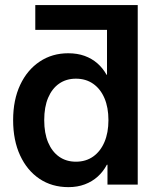

<svg xmlns="http://www.w3.org/2000/svg" viewBox="-20 -748 635 778"><path d="M474.1 -627H123V-727.5H538.1ZM257.3 10.3Q190.4 10.3 140.1 -23.4Q89.8 -57.1 61.5 -118.2Q33.2 -179.2 33.2 -261.2Q33.2 -343.3 61.8 -404.1Q90.3 -464.8 140.9 -498.5Q191.4 -532.2 256.3 -532.2Q293.5 -532.2 323 -521.5Q352.5 -510.7 374.8 -491.2Q397 -471.7 411.6 -445.3H413.6V-727.5H538.1V0H415.5V-80.6H413.1Q398.4 -52.7 376 -32.5Q353.5 -12.2 323.7 -1Q293.9 10.3 257.3 10.3ZM287.6 -92.8Q328.1 -92.8 357.7 -113.8Q387.2 -134.8 403.3 -172.6Q419.4 -210.4 419.4 -261.2Q419.4 -312.5 403.3 -350.1Q387.2 -387.7 357.7 -408.4Q328.1 -429.2 287.6 -429.2Q248.5 -429.2 219.7 -409.2Q190.9 -389.2 175 -351.8Q159.2 -314.5 159.2 -261.2Q159.2 -208.5 175 -170.9Q190.9 -133.3 219.7 -113Q248.5 -92.8 287.6 -92.8Z"/></svg>

Font: Inter 28pt SemiBold
Style: Regular
Weight: 600
Designer: Rasmus Andersson
Foundry: rsms
Version: Version 4.001;git-66647c0bb